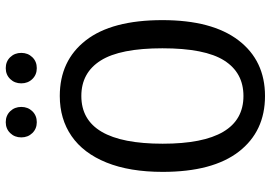

<svg xmlns="http://www.w3.org/2000/svg" viewBox="-157 -772 942 668"><g transform="rotate(-90 314.0 -438.0)"><path d="M578 -344Q578 -171 507.5 -79Q437 13 314 13Q191 13 120.5 -78Q50 -169 50 -343Q50 -458 82.5 -538.5Q115 -619 174.5 -660Q234 -701 314 -701Q437 -701 507.5 -610.5Q578 -520 578 -344ZM148 -343Q148 -62 314 -62Q395 -62 437.5 -129Q480 -196 480 -344Q480 -491 437.5 -558.5Q395 -626 314 -626Q148 -626 148 -343ZM276 -835Q276 -812 261 -796.5Q246 -781 223 -781Q200 -781 185 -796.5Q170 -812 170 -835Q170 -858 185 -873.5Q200 -889 223 -889Q246 -889 261 -873.5Q276 -858 276 -835ZM464 -835Q464 -812 449 -796.5Q434 -781 411 -781Q388 -781 373 -796.5Q358 -812 358 -835Q358 -858 373 -873.5Q388 -889 411 -889Q434 -889 449 -873.5Q464 -858 464 -835Z"/></g></svg>

Font: Fira Sans Condensed
Style: Regular
Weight: 400
Width: 3
Designer: bBox Type GmbH & Carrois Corporate GbR & Edenspiekermann AG
Foundry: bBox Type GmbH & Carrois Corporate GbR & Edenspiekermann AG
Version: Version 4.301